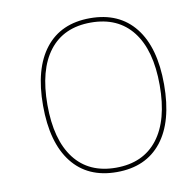

<svg xmlns="http://www.w3.org/2000/svg" viewBox="-79 -782 880 864"><g transform="rotate(-10 361.5 -349.5)"><path d="M664 -350Q664 -180 592 -89Q520 2 387 2Q254 2 182.5 -89.5Q111 -181 111 -350Q111 -519 182.5 -610Q254 -701 387 -701Q520 -701 592 -610Q664 -519 664 -350ZM577.5 -595.5Q511 -681 387 -681Q263 -681 197 -595.5Q131 -510 131 -350Q131 -190 197 -104Q263 -18 387 -18Q511 -18 577.5 -104Q644 -190 644 -350Q644 -510 577.5 -595.5Z"/></g></svg>

Font: Montserrat arm Thin
Style: Regular
Weight: 250
Designer: Julieta Ulanovsky
Foundry: Julieta Ulanovsky
Version: Version 6.000;PS 006.000;hotconv 1.0.88;makeotf.lib2.5.64775